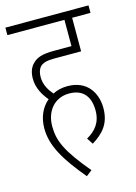

<svg xmlns="http://www.w3.org/2000/svg" viewBox="-114 -684 617 868"><g transform="rotate(-15 194.5 -250.0)"><path d="M227 -42 246 -13C299 -46 334 -84 334 -157C334 -225 296 -294 202 -294C178 -294 154 -289 133 -278C114 -300 96 -329 96 -364C96 -385 101 -400 110 -411C123 -424 140 -430 178 -430H303V-587H389V-622H0V-587H267V-464H186C128 -464 103 -454 84 -434C67 -417 60 -394 60 -366C60 -322 83 -285 105 -259C73 -232 52 -190 52 -136C52 -54 97 20 182 122L209 101C112 -15 89 -68 89 -136C89 -207 132 -260 201 -260C270 -260 297 -215 297 -155C297 -98 268 -65 227 -42Z"/></g></svg>

Font: Noto Sans ExtraCondensed ExtraLight
Style: Regular
Weight: 200
Width: 2
Designer: Monotype Design Team
Foundry: Monotype Imaging Inc.
Version: Version 2.013